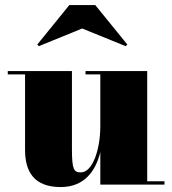

<svg xmlns="http://www.w3.org/2000/svg" viewBox="-20 -748 698 778"><path d="M313 -632.5 489 -561 496 -567.5 366 -727.5H261L131 -567.5L137.5 -561ZM271.5 -460H11.5V-446.5H81.5V-141C81.5 -54 116.5 10 226 10C323 10 368 -56.5 386.5 -131.5V0H646.5V-13.5H576.5V-460H326.5V-446.5H386.5V-237.5C386.5 -142.5 355.5 -49.5 307.5 -49.5C279.5 -49.5 271.5 -60 271.5 -144Z"/></svg>

Font: Bodoni* 16pt Fatface
Style: Regular
Weight: 900
Version: Version 2.3